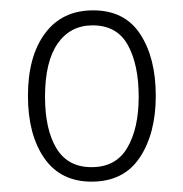

<svg xmlns="http://www.w3.org/2000/svg" viewBox="-20 -744 354 371"><path d="M281 -559Q281 -486 250 -439.5Q219 -393 157 -393Q97 -393 65.5 -438.5Q34 -484 34 -559Q34 -635 67 -679.5Q100 -724 160 -724Q221 -724 251 -678Q281 -632 281 -559ZM67 -557Q67 -494 89 -457.5Q111 -421 157 -421Q204 -421 226 -458.5Q248 -496 248 -557Q248 -619 227 -657Q206 -695 159 -695Q116 -695 91.5 -660Q67 -625 67 -557Z"/></svg>

Font: Noto Sans Lao Looped Condensed ExtraLight
Style: Regular
Weight: 200
Width: 3
Designer: Mark Frömberg, Ben Mitchell
Foundry: The Fontpad Ltd
Version: Version 1.002; ttfautohint (v1.8.4.7-5d5b)